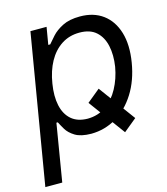

<svg xmlns="http://www.w3.org/2000/svg" viewBox="-138 -641 813 932"><g transform="rotate(-15 268.0 -174.5)"><path d="M347.7 -190.4 482.4 -6.8 417 46.9 282.2 -136.7ZM-25.9 204.1 100.1 -545.9H181.2L166.5 -459H176.3Q188 -473.1 208 -495.4Q228 -517.6 262.5 -535.2Q296.9 -552.7 350.1 -552.7Q418.9 -552.7 465.3 -518.3Q511.7 -483.9 530.8 -420.7Q549.8 -357.4 535.6 -271.5Q521.5 -185.1 481.4 -121.3Q441.4 -57.6 383.5 -23.2Q325.7 11.2 257.3 11.7Q205.1 11.2 176.5 -6.3Q147.9 -23.9 134.5 -46.6Q121.1 -69.3 113.8 -84H106.9L59.1 204.1ZM259.3 -63.5Q311.5 -64 351.3 -91.8Q391.1 -119.6 416.7 -167Q442.4 -214.4 452.6 -272.5Q461.4 -330.1 451.4 -376.5Q441.4 -422.9 411.1 -450.2Q380.9 -477.5 327.6 -477.5Q276.4 -477.5 236.8 -451.7Q197.3 -425.8 172.1 -379.9Q147 -334 137.2 -272.5Q127 -210.9 137.2 -163.8Q147.5 -116.7 178 -90.3Q208.5 -64 259.3 -63.5Z"/></g></svg>

Font: Inter Tight
Style: Italic
Weight: 400
Italic angle: -9.39999°
Designer: Rasmus Andersson
Foundry: rsms
Version: Version 3.002